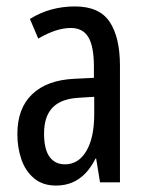

<svg xmlns="http://www.w3.org/2000/svg" viewBox="-20 -567 456 597"><path d="M213 -547Q289 -547 321 -499Q353 -451 353 -362V0H291L279 -74H277Q263 -46 245 -27.5Q227 -9 204.5 0.5Q182 10 154 10Q113 10 86 -12.5Q59 -35 46.5 -71.5Q34 -108 34 -150Q34 -230 80 -274Q126 -318 211 -322L272 -325V-360Q272 -422 255 -451Q238 -480 200 -480Q178 -480 153 -472Q128 -464 99 -447L73 -508Q105 -528 140 -537.5Q175 -547 213 -547ZM225 -263Q170 -260 143.5 -232.5Q117 -205 117 -152Q117 -103 134 -79.5Q151 -56 182 -56Q224 -56 248.5 -97.5Q273 -139 273 -212V-266Z"/></svg>

Font: Noto Sans ExtraCondensed
Style: Regular
Weight: 400
Width: 2
Designer: Monotype Design Team
Foundry: Monotype Imaging Inc.
Version: Version 2.013